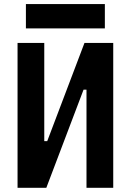

<svg xmlns="http://www.w3.org/2000/svg" viewBox="-20 -899 626 919"><path d="M151.9 0V-223.6H206.1L384.3 -693.4H413.6V-469.7H379.9L201.7 0ZM64 0V-693.4H191.9V0ZM394 0V-693.4H522V0ZM104 -763.2V-879.4H481.9V-763.2Z"/></svg>

Font: Cascadia Mono
Style: Regular
Weight: 400
Monospace: yes
Designer: Aaron Bell
Foundry: Saja Typeworks
Version: Version 2404.023